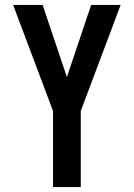

<svg xmlns="http://www.w3.org/2000/svg" viewBox="-20 -755 540 775"><path d="M194 0V-307L33 -735H152L250 -444L348 -735H467L306 -307V0Z"/></svg>

Font: Moesevka
Style: Bold
Weight: 700
Monospace: yes
Designer: Belleve Invis
Foundry: Belleve Invis
Version: Version 32.5.0; ttfautohint (v1.8.4)